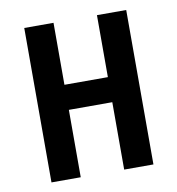

<svg xmlns="http://www.w3.org/2000/svg" viewBox="-67 -603 612 663"><g transform="rotate(-10 239.5 -271.0)"><path d="M163.6 -541.5V-324.2H315.9V-541.5H418.5V0H315.9V-236.3H163.6V0H61V-541.5Z"/></g></svg>

Font: Open Sans Condensed SemiBold
Style: Regular
Weight: 600
Width: 3
Designer: Monotype Design Team
Foundry: Monotype Imaging Inc.
Version: Version 3.000; ttfautohint (v1.8.4)